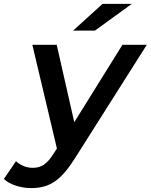

<svg xmlns="http://www.w3.org/2000/svg" viewBox="-117 -764 773 985"><path d="M43 201Q3 201 -35.5 188.5Q-74 176 -97 154L-35 63Q-19 78 3 87.5Q25 97 53 97Q84 97 108.5 80.5Q133 64 158 24L175 -2L49 -534H174L264 -137L511 -534H636L268 47Q231 106 197 139.5Q163 173 126.5 187Q90 201 43 201ZM258 -607 409 -744H559L370 -607Z"/></svg>

Font: Montserrat SemiBold
Style: Italic
Weight: 600
Italic angle: -11.3°
Designer: Julieta Ulanovsky
Foundry: Julieta Ulanovsky
Version: Version 9.000; ttfautohint (v1.8.4.7-5d5b)